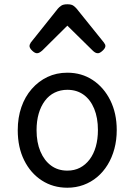

<svg xmlns="http://www.w3.org/2000/svg" viewBox="-20 -859 629 898"><path d="M295 19Q228 19 175.5 -15Q123 -49 93 -109.5Q63 -170 63 -250Q63 -309 80 -358Q97 -407 128.5 -443Q160 -479 202 -499Q244 -519 295 -519Q362 -519 414 -484.5Q466 -450 496 -389.5Q526 -329 526 -251Q526 -204 515 -163Q504 -122 483.5 -88.5Q463 -55 434.5 -31Q406 -7 370.5 6Q335 19 295 19ZM295 -61Q328 -61 354 -74.5Q380 -88 399 -113Q418 -138 428 -173Q438 -208 438 -251Q438 -308 420.5 -350.5Q403 -393 371 -416Q339 -439 295 -439Q263 -439 236 -426Q209 -413 190 -387.5Q171 -362 161 -327.5Q151 -293 151 -250Q151 -193 169 -150.5Q187 -108 219 -84.5Q251 -61 295 -61ZM153 -610Q143 -610 130.5 -622Q118 -634 118 -644Q118 -647 119 -650Q120 -653 124 -660L251 -819Q257 -826 266.5 -832.5Q276 -839 295 -839Q314 -839 323 -832.5Q332 -826 338 -819L466 -660Q471 -653 472 -650Q473 -647 473 -644Q473 -634 460 -622Q447 -610 438 -610Q431 -610 425 -613.5Q419 -617 413 -623L295 -739L178 -623Q171 -617 165 -613.5Q159 -610 153 -610Z"/></svg>

Font: Playwrite GB J
Style: Regular
Weight: 400
Designer: Veronika Burian, José Scaglione
Foundry: TypeTogether
Version: Version 1.002